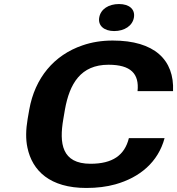

<svg xmlns="http://www.w3.org/2000/svg" viewBox="-20 -922 878 952"><path d="M429 -110C286 -110 273 -211 294 -332L302 -379C325 -507 380 -601 518 -601C629 -601 671 -556 662 -470H838C845 -625 746 -721 539 -721C485 -721 435 -713 389 -697C248 -649 153 -536 125 -378L117 -332C108 -279 107 -232 116 -190C140 -75 228 10 408 10C461 10 509 4 552 -8C673 -42 764 -118 796 -237H619C598 -152 538 -110 429 -110ZM546 -768C597 -768 637 -794 644 -835C651 -876 621 -902 570 -902C519 -902 479 -877 472 -835C465 -795 496 -768 546 -768Z"/></svg>

Font: Asimov
Style: XWidIt
Weight: 500
Designer: Google
Version: Version 2.000980; 2014